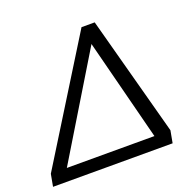

<svg xmlns="http://www.w3.org/2000/svg" viewBox="-155 -829 974 958"><g transform="rotate(-20 331.5 -350.0)"><path d="M-20 -65 374 -700H444L615 -65L603 0H-32ZM530 -65 392 -604 65 -65Z"/></g></svg>

Font: Rethink Sans
Style: Italic
Weight: 400
Italic angle: -10°
Designer: The Rethink Sans project authors (Hans Thiessen). DM Sans designed by Colophon Foundry.
Foundry: Rethink Communications LLC
Version: Version 1.001